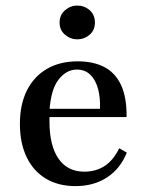

<svg xmlns="http://www.w3.org/2000/svg" viewBox="-20 -643 515 675"><path d="M245.2 11.3Q185.5 11.3 141.5 -14.9Q97.6 -41.1 73.8 -90.3Q50 -139.5 50 -207.3Q50 -276.6 75 -325.8Q100 -375 145.6 -401.2Q191.1 -427.4 253.2 -427.4Q308.1 -427.4 346.8 -407.3Q385.5 -387.1 405.6 -344Q425.8 -300.8 425 -231.5H118.5L117.7 -260.5H331.5Q333.1 -300 324.6 -331Q316.1 -362.1 297.6 -380.2Q279 -398.4 250 -398.4Q213.7 -398.4 186.3 -363.7Q158.9 -329 154 -254L154.8 -251.6Q154 -243.5 154 -234.7Q154 -225.8 154 -214.5Q154 -131.5 185.5 -85.5Q216.9 -39.5 276.6 -39.5Q316.9 -39.5 347.6 -59.3Q378.2 -79 399.2 -121.8L425.8 -106.5Q403.2 -50 356.5 -19.4Q309.7 11.3 245.2 11.3ZM251.6 -504.8Q227.4 -504.8 208.5 -521Q189.5 -537.1 189.5 -563.7Q189.5 -590.3 208.5 -606.9Q227.4 -623.4 251.6 -623.4Q276.6 -623.4 295.2 -607.3Q313.7 -591.1 313.7 -563.7Q313.7 -537.1 295.2 -521Q276.6 -504.8 251.6 -504.8Z"/></svg>

Font: Playfair SemiBold
Style: Regular
Weight: 600
Designer: Claus Eggers Sørensen
Foundry: Claus Eggers Sørensen
Version: Version 2.001;gftools[0.9.30]